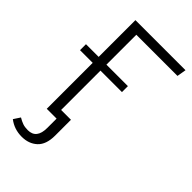

<svg xmlns="http://www.w3.org/2000/svg" viewBox="-268 -764 1049 1049"><g transform="rotate(45 256.5 -240.0)"><path d="M127 205Q69 205 25 171L50 133Q68 144 85 150Q102 156 125 156Q192 156 192 72V0H116V-355H18V-401H116V-685H503L494 -632H176V-401H342V-355H176V-51H252V71Q252 140 217 172.5Q182 205 127 205Z"/></g></svg>

Font: Trujillo Light
Style: Regular
Weight: 300
Designer: Fira Sans original fonts by bBox Type GmbH, Carrois Corporate GbR, & Edenspiekermann AG / Changes by Cristiano Sobral
Foundry: Fira Sans original fonts by bBox Type GmbH, Carrois Corporate GbR, & Edenspiekermann AG / Changes by Cristiano Sobral
Version: Version 4.301;July 28, 2020;FontCreator 13.0.0.2655 64-bit